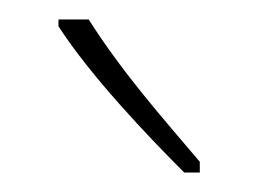

<svg xmlns="http://www.w3.org/2000/svg" viewBox="-20 -783 265 197"><path d="M71 -763H40V-756C73 -705 131 -644 169 -606H185V-617C146 -663 106 -708 71 -763Z"/></svg>

Font: Noto Sans Bengali ExtraCondensed Thin
Style: Regular
Weight: 100
Width: 2
Designer: Joana Ranito - Universal Thirst; Jelle Bosma - Monotype Design Team
Foundry: Universal Thirst ehf.
Version: Version 3.000